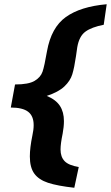

<svg xmlns="http://www.w3.org/2000/svg" viewBox="-20 -741 524 907"><path d="M139 -150Q139 -128 133 -101Q121 -43 121 -2Q121 50 142 79Q163 108 207 122.5Q251 137 331 146L352 48Q304 40 285 20Q266 0 266 -35Q266 -62 276 -110Q282 -142 282 -169Q282 -212 263 -241Q244 -270 201 -288Q256 -306 284 -332.5Q312 -359 321.5 -390Q331 -421 339 -476L345 -518Q354 -570 383.5 -591.5Q413 -613 470 -624L484 -721Q360 -710 291 -660.5Q222 -611 202 -499Q190 -429 181 -402.5Q172 -376 143.5 -359Q115 -342 51 -342L31 -233Q87 -233 113 -213Q139 -193 139 -150Z"/></svg>

Font: Geom Bold
Style: Bold Italic
Weight: 700
Italic angle: -10°
Version: Version 1.102